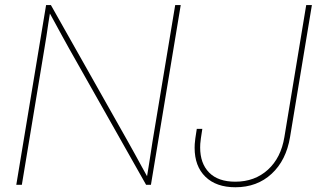

<svg xmlns="http://www.w3.org/2000/svg" viewBox="-20 -748 1282 777"><path d="M45.9 0 166.5 -727.5H186L497.6 -175.3Q512.2 -149.9 525.9 -124.5Q539.6 -99.1 553.5 -74Q567.4 -48.8 581.5 -23.4H573.2Q577.6 -48.8 581.5 -74Q585.4 -99.1 589.4 -124.5Q593.3 -149.9 597.2 -175.3L689 -727.5H711.4L590.8 0H571.3L259.8 -551.3Q245.6 -576.7 231.7 -602.1Q217.8 -627.4 204.1 -652.8Q190.4 -678.2 176.3 -703.6H183.6Q179.2 -678.2 175.5 -652.8Q171.9 -627.4 168 -602.1Q164.1 -576.7 159.7 -551.3L68.4 0ZM932.6 9.8Q855 9.8 811.3 -32.7Q767.6 -75.2 767.6 -149.9Q767.6 -156.7 768.1 -165.3Q768.6 -173.8 770.5 -188.2Q772.5 -202.6 776.4 -226.6H798.8Q794.9 -202.6 793 -188.5Q791 -174.3 790.5 -166.3Q790 -158.2 790 -151.4Q790 -86.4 826.4 -49.6Q862.8 -12.7 932.1 -12.7Q1010.7 -12.7 1064 -61Q1117.2 -109.4 1130.9 -193.4L1219.2 -727.5H1242.2L1153.8 -193.4Q1138.2 -99.1 1079.3 -44.7Q1020.5 9.8 932.6 9.8Z"/></svg>

Font: Inter 28pt Thin
Style: Italic
Weight: 250
Italic angle: -9.3988°
Designer: Rasmus Andersson
Foundry: rsms
Version: Version 4.001;git-66647c0bb